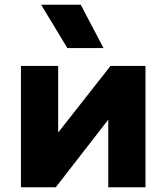

<svg xmlns="http://www.w3.org/2000/svg" viewBox="-20 -787 700 807"><path d="M68 0V-510H224.5V-230L444.5 -510H591.5V0H435V-284L214.5 0ZM263 -585 153 -767H319.5L415 -585Z"/></svg>

Font: Geologica
Style: Bold
Weight: 700
Designer: Sindre Bremnes, Frode Helland
Foundry: Monokrom Skriftforlag AS
Version: Version 1.010; ttfautohint (v1.8.4.7-5d5b);gftools[0.9.28]